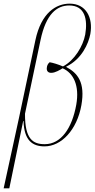

<svg xmlns="http://www.w3.org/2000/svg" viewBox="-54 -792 518 1052"><path d="M-34 240H-3L73 -129H75C78 -22 124 10 190 10C282 10 368 -80 392 -216C414 -341 371 -392 309 -425V-427C394 -468 431 -553 441 -606C457 -697 416 -772 328 -772C254 -772 172 -723 140 -572L50 -146ZM191 -2C126 -2 82 -30 83 -169L168 -572C198 -716 258 -762 325 -762C412 -762 427 -685 413 -603C401 -539 354 -461 291 -428C266 -439 236 -448 218 -451C207 -442 204 -431 203 -424C199 -403 210 -392 228 -393C248 -393 275 -409 289 -418C350 -391 382 -322 364 -219C341 -90 281 -2 191 -2Z"/></svg>

Font: Noto Serif Display Condensed Thin
Style: Italic
Weight: 100
Width: 3
Italic angle: -12°
Designer: Monotype Design Team
Foundry: Monotype Imaging Inc.
Version: Version 2.009